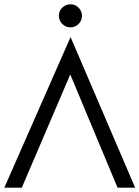

<svg xmlns="http://www.w3.org/2000/svg" viewBox="-20 -870 646 890"><path d="M307.1 -698.2 606.4 0H524.9L305.7 -524.9L81.1 0H0ZM252.9 -797.4Q252.9 -818.8 268.8 -834.5Q284.7 -850.1 306.2 -850.1Q328.6 -850.1 344.2 -834.5Q359.9 -818.8 359.9 -796.9Q359.9 -774.4 344.2 -758.8Q328.6 -743.2 306.6 -743.2Q284.2 -743.2 268.6 -759Q252.9 -774.9 252.9 -797.4Z"/></svg>

Font: NMS Futura Pro Book
Style: Regular
Weight: 400
Designer: Blend3rman
Version: Version 0.1